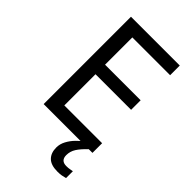

<svg xmlns="http://www.w3.org/2000/svg" viewBox="-277 -802 1110 1110"><g transform="rotate(45 278.0 -247.0)"><path d="M496 0H97V-714H496V-635H187V-412H478V-334H187V-79H496ZM398 116Q398 161 443 161Q460 161 471.5 158.5Q483 156 491 155V211Q477 215 463 217.5Q449 220 429 220Q376 220 351 195Q326 170 326 126Q326 97 340.5 70Q355 43 376.5 21Q398 -1 418 -15L466 0Q432 32 415 58.5Q398 85 398 116Z"/></g></svg>

Font: Noto Sans Ogham
Style: Regular
Weight: 400
Designer: Monotype Design Team
Foundry: Monotype Imaging Inc.
Version: Version 2.001; ttfautohint (v1.8.4.7-5d5b)